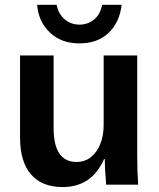

<svg xmlns="http://www.w3.org/2000/svg" viewBox="-20 -755 651 785"><path d="M405.8 -105Q378.4 -44.9 336.2 -17.6Q293.9 9.8 235.8 9.8Q151.9 9.8 106.9 -41.7Q62 -93.3 62 -192.9V-528.3H199.2V-231.9Q199.2 -92.8 293 -92.8Q342.8 -92.8 373.3 -135.5Q403.8 -178.2 403.8 -245.1V-528.3H541V-118.2Q541 -84.5 542 -54.9Q543 -25.4 544.9 0H414.1Q408.2 -70.3 408.2 -105ZM304.2 -577.6Q230.5 -577.6 183.8 -622.1Q137.2 -666.5 131.8 -735.4H211.4Q219.2 -697.8 244.6 -676Q270 -654.3 304.7 -654.3Q339.4 -654.3 365 -675.5Q390.6 -696.8 397.5 -735.4H477.5Q468.8 -663.1 423.8 -620.4Q378.9 -577.6 304.2 -577.6Z"/></svg>

Font: Arimo
Style: Bold
Weight: 700
Designer: Steve Matteson
Foundry: Monotype Imaging Inc.
Version: Version 1.33